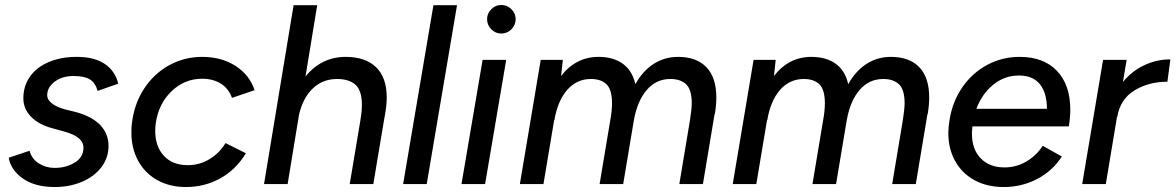

<svg xmlns="http://www.w3.org/2000/svg" viewBox="-20 -741 4732 773"><path d="M15 -106 99 -134Q108 -101 136.5 -83Q165 -65 200 -65Q246 -65 281 -86.5Q316 -108 316 -146Q316 -169 296.5 -185Q277 -201 237 -212L193 -224Q136 -239 105 -271Q74 -303 74 -345Q74 -395 101 -433Q128 -471 177 -491.5Q226 -512 289 -512Q360 -512 402 -483.5Q444 -455 456 -404L373 -375Q364 -408 341.5 -421.5Q319 -435 276 -435Q231 -435 200.5 -412.5Q170 -390 170 -357Q170 -340 188.5 -325Q207 -310 244 -300L285 -290Q351 -272 384 -237Q417 -202 417 -154Q417 -105 387.5 -67Q358 -29 308.5 -8.5Q259 12 201 12Q121 12 72.5 -22Q24 -56 15 -106Z M509 -207Q509 -231 511 -244Q520 -322 559.5 -383Q599 -444 660.5 -478Q722 -512 794 -512Q872 -512 928.5 -475.5Q985 -439 1005 -378L914 -347Q901 -384 869.5 -404Q838 -424 794 -424Q723 -424 670.5 -373.5Q618 -323 607 -244Q605 -233 605 -213Q605 -151 640 -113.5Q675 -76 736 -76Q783 -76 823 -100Q863 -124 888 -165L970 -124Q930 -58 867 -23Q804 12 729 12Q663 12 613 -16Q563 -44 536 -94Q509 -144 509 -207Z M1162 -720H1257L1210 -433Q1274 -512 1372 -512Q1451 -512 1494 -470.5Q1537 -429 1537 -348Q1537 -320 1531 -285L1526 -257L1483 0H1388L1431 -257Q1437 -292 1437 -318Q1437 -377 1411 -400Q1385 -423 1337 -423Q1280 -423 1240 -385.5Q1200 -348 1184 -280L1138 0H1043Z M1725 -720H1820L1698 0H1603Z M1923 -500H2018L1933 0H1838ZM1941 -664Q1941 -687 1958 -704Q1975 -721 1998 -721Q2022 -721 2039 -704Q2056 -687 2056 -664Q2056 -640 2039 -623Q2022 -606 1998 -606Q1975 -606 1958 -623Q1941 -640 1941 -664Z M2157 -500H2246L2239 -435Q2268 -473 2306 -492.5Q2344 -512 2389 -512Q2450 -512 2488 -484Q2526 -456 2538 -402Q2568 -456 2612 -484Q2656 -512 2710 -512Q2784 -512 2824 -470.5Q2864 -429 2864 -348Q2864 -318 2858 -282H2857L2810 0H2715L2758 -258Q2765 -304 2765 -325Q2765 -380 2742.5 -401.5Q2720 -423 2679 -423Q2622 -423 2584 -379Q2546 -335 2532 -257L2489 0H2394L2437 -257Q2444 -295 2444 -325Q2444 -380 2422 -401.5Q2400 -423 2359 -423Q2302 -423 2263.5 -379Q2225 -335 2212 -257H2211L2168 0H2073Z M3014 -500H3103L3096 -435Q3125 -473 3163 -492.5Q3201 -512 3246 -512Q3307 -512 3345 -484Q3383 -456 3395 -402Q3425 -456 3469 -484Q3513 -512 3567 -512Q3641 -512 3681 -470.5Q3721 -429 3721 -348Q3721 -318 3715 -282H3714L3667 0H3572L3615 -258Q3622 -304 3622 -325Q3622 -380 3599.5 -401.5Q3577 -423 3536 -423Q3479 -423 3441 -379Q3403 -335 3389 -257L3346 0H3251L3294 -257Q3301 -295 3301 -325Q3301 -380 3279 -401.5Q3257 -423 3216 -423Q3159 -423 3120.5 -379Q3082 -335 3069 -257H3068L3025 0H2930Z M3798 -206Q3798 -229 3803 -259Q3815 -333 3855 -390.5Q3895 -448 3955 -480Q4015 -512 4085 -512Q4182 -512 4235.5 -455.5Q4289 -399 4289 -300Q4289 -268 4283 -232H3895Q3893 -212 3893 -203Q3893 -140 3928.5 -103.5Q3964 -67 4024 -67Q4072 -67 4112.5 -91Q4153 -115 4178 -154L4255 -111Q4217 -52 4155 -20Q4093 12 4021 12Q3954 12 3903.5 -15.5Q3853 -43 3825.5 -92.5Q3798 -142 3798 -206ZM4195 -303Q4195 -366 4167 -401.5Q4139 -437 4082 -437Q4025 -437 3979.5 -400.5Q3934 -364 3911 -303Z M4421 -500H4516L4501 -411Q4538 -456 4588 -479Q4638 -502 4692 -502L4680 -412Q4605 -412 4547.5 -377Q4490 -342 4478 -270H4477L4432 0H4337Z"/></svg>

Font: Oak Sans Medium
Style: Italic
Weight: 500
Italic angle: -9.49998°
Foundry: Erik Kennedy, Walven
Version: Version 1.000